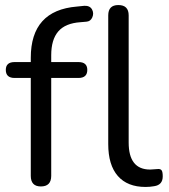

<svg xmlns="http://www.w3.org/2000/svg" viewBox="-20 -732 669 761"><path d="M557 9Q485 9 447 -34.5Q409 -78 409 -161V-671Q409 -712 449 -712Q490 -712 490 -671V-167Q490 -60 575 -60Q581 -60 591 -61Q601 -62 605 -62Q616 -63 620.5 -57Q625 -51 625 -33Q625 1 591 6Q574 9 557 9ZM142 7Q102 7 102 -35V-423H38Q3 -423 3 -455Q3 -486 38 -486H102V-503Q102 -691 285 -706L314 -709Q336 -710 344.5 -695Q353 -680 346 -663.5Q339 -647 322 -646L299 -644Q239 -640 211 -607.5Q183 -575 183 -513V-486H291Q326 -486 326 -455Q326 -423 291 -423H183V-35Q183 7 142 7Z"/></svg>

Font: Nunito
Style: Regular
Weight: 400
Designer: Vernon Adams
Foundry: Vernon Adams
Version: Version 3.602